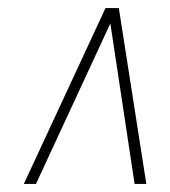

<svg xmlns="http://www.w3.org/2000/svg" viewBox="-20 -729 421 475"><path d="M39 -274 241 -709H274L342 -274H313L253 -671L69 -274Z"/></svg>

Font: Georama SemiCondensed ExtraLight
Style: Italic
Weight: 200
Width: 4
Italic angle: -9°
Designer: Jean-Baptiste Levee
Foundry: Production Type
Version: Version 1.000